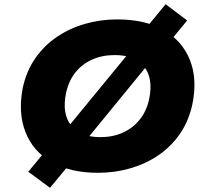

<svg xmlns="http://www.w3.org/2000/svg" viewBox="-20 -808 989 910"><path d="M445 11Q312 11 224 -40Q136 -91 100.5 -182.5Q65 -274 88 -392Q105 -471 147 -531.5Q189 -592 249.5 -633Q310 -674 383 -695Q456 -716 536 -716Q669 -716 756.5 -665Q844 -614 880 -524Q916 -434 892 -315Q875 -235 833 -174Q791 -113 730.5 -72Q670 -31 597 -10Q524 11 445 11ZM456 -158Q515 -158 562.5 -179.5Q610 -201 642.5 -241.5Q675 -282 687 -339Q707 -436 663.5 -491.5Q620 -547 524 -547Q465 -547 417.5 -526Q370 -505 338 -465.5Q306 -426 293 -367Q273 -270 316.5 -214Q360 -158 456 -158ZM217 82 114 6 221 -123 295 -197 612 -583 659 -659 765 -788 867 -711 761 -582 686 -508 371 -123 324 -47Z"/></svg>

Font: Nunito Sans 7pt SemiExpanded Black
Style: Italic
Weight: 900
Width: 6
Italic angle: -9°
Designer: Vernon Adams
Foundry: Vernon Adams
Version: Version 3.101;gftools[0.9.27]